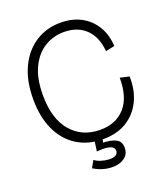

<svg xmlns="http://www.w3.org/2000/svg" viewBox="-152 -779 923 1061"><g transform="rotate(-20 309.5 -248.5)"><path d="M331 13Q243 13 178 -28Q113 -69 77.5 -145Q42 -221 42 -326Q42 -435 79 -512.5Q116 -590 180.5 -631.5Q245 -673 327 -673Q395 -673 446.5 -646Q498 -619 529 -569Q560 -519 564 -450L511 -439Q504 -525 455.5 -571.5Q407 -618 327 -618Q266 -618 214.5 -587Q163 -556 131.5 -492Q100 -428 100 -329Q100 -190 164 -115.5Q228 -41 334 -41Q427 -41 480 -101Q533 -161 532 -275L586 -263Q588 -182 558 -120Q528 -58 470.5 -22.5Q413 13 331 13ZM217 143 240 102Q255 114 278 121Q301 128 323.5 129Q346 130 361 122.5Q376 115 376 97Q376 87 368.5 78.5Q361 70 339 65.5Q317 61 274 65L284 -8H331L323 31Q365 31 395.5 45Q426 59 426 98Q426 129 406.5 148Q387 167 355.5 173Q324 179 287.5 171.5Q251 164 217 143Z"/></g></svg>

Font: Bricolage Grotesque 48pt ExtraLight
Style: Regular
Weight: 200
Designer: Mathieu Triay
Foundry: Atelier Triay
Version: Version 1.000; ttfautohint (v1.8.4.7-5d5b);gftools[0.9.32]